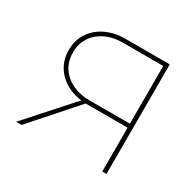

<svg xmlns="http://www.w3.org/2000/svg" viewBox="-119 -655 807 789"><g transform="rotate(30 284.5 -260.0)"><path d="M45 0H71L255 -208H454V0H474V-520H262C160 -520 85 -456 85 -366V-362C85 -281 146 -221 233 -210ZM262 -227C170 -227 105 -283 105 -361V-367C105 -445 170 -501 262 -501H454V-227Z"/></g></svg>

Font: Fixel Display Thin
Style: Regular
Weight: 100
Designer: AlfaBravo + MacPaw
Foundry: Kyrylo Tkachov, Marchela Mozhyna, Serhii Makarenko, Maria Weinstein, Zakhar Kryvoshyya
Version: Version 1.211